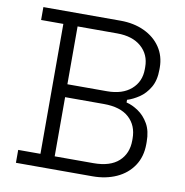

<svg xmlns="http://www.w3.org/2000/svg" viewBox="-79 -775 818 850"><g transform="rotate(10 330.0 -350.0)"><path d="M48 0V-58H148V-642H48V-700H395Q455 -700 502 -678Q549 -656 575.5 -616.5Q602 -577 602 -525V-517Q602 -468 583 -436Q564 -404 537 -386Q510 -368 484 -360V-348Q510 -342 537.5 -323.5Q565 -305 583.5 -273Q602 -241 602 -192V-182Q602 -125 574.5 -84Q547 -43 499.5 -21.5Q452 0 392 0ZM212 -58H386Q461 -58 499.5 -93Q538 -128 538 -187V-195Q538 -254 499.5 -289Q461 -324 386 -324H212ZM212 -382H390Q459 -382 498.5 -416.5Q538 -451 538 -507V-517Q538 -573 498.5 -607.5Q459 -642 390 -642H212Z"/></g></svg>

Font: Space 7353
Style: Regular
Weight: 400
Designer: Christine Claussen + Ruben Lyon  (Space 7353)
Version: Version 1.000;FEAKit 1.0